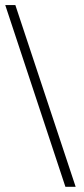

<svg xmlns="http://www.w3.org/2000/svg" viewBox="-40 -590 327 751"><path d="M255.9 140.6H215.8L-19.5 -570.3H20Z"/></svg>

Font: Lateef ExtraLight
Style: Regular
Weight: 200
Designer: SIL International
Foundry: SIL International
Version: Version 4.200